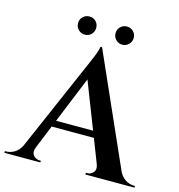

<svg xmlns="http://www.w3.org/2000/svg" viewBox="-146 -975 1007 1083"><g transform="rotate(15 358.0 -433.5)"><path d="M356 -718 672 -6H524L309 -558ZM141 -73Q133 -53 138 -39Q143 -25 155 -17.5Q167 -10 179 -10H188V0H-22V-10Q-22 -10 -17.5 -10Q-13 -10 -13 -10Q10 -10 34.5 -24.5Q59 -39 75 -73ZM356 -718 361 -613 112 -3H44L302 -596Q304 -600 310.5 -615.5Q317 -631 325.5 -651Q334 -671 340 -689.5Q346 -708 347 -718ZM473 -250V-212H172V-250ZM498 -73H642Q658 -39 682.5 -24.5Q707 -10 730 -10Q730 -10 734 -10Q738 -10 738 -10V0H451V-10H460Q479 -10 494 -26.5Q509 -43 498 -73ZM243 -761Q221 -761 205.5 -776.5Q190 -792 190 -814Q190 -837 205.5 -852Q221 -867 243 -867Q266 -867 281 -852Q296 -837 296 -814Q296 -792 281 -776.5Q266 -761 243 -761ZM462 -761Q440 -761 424.5 -776.5Q409 -792 409 -814Q409 -837 424.5 -852Q440 -867 462 -867Q484 -867 499.5 -852Q515 -837 515 -814Q515 -792 499.5 -776.5Q484 -761 462 -761Z"/></g></svg>

Font: Cinzel SemiBold
Style: Regular
Weight: 600
Designer: Natanael Gama
Version: Version 2.000